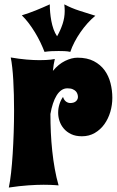

<svg xmlns="http://www.w3.org/2000/svg" viewBox="-20 -844 533 872"><path d="M286.1 -442.9Q271 -442.9 258.8 -434.3Q246.6 -425.8 237.1 -410.4Q227.5 -395 220.5 -373.5Q213.4 -352.1 209 -326.2Q209 -284.7 210.9 -242.2Q212.9 -199.7 217.3 -158.2Q221.7 -116.7 228.8 -77.1Q235.8 -37.6 246.1 -2Q238.3 -2.4 228 -3.4Q219.2 -3.9 206.8 -4.4Q194.3 -4.9 178.2 -4.9Q147.9 -4.9 108.2 -2.2Q68.4 0.5 20 7.8Q25.9 -19.5 30.3 -59.1Q34.7 -98.6 37.6 -145Q40.5 -191.4 42.2 -241.9Q43.9 -292.5 43.9 -341.8Q43.9 -378.4 43 -413.6Q42 -448.7 40.3 -480Q38.6 -511.2 35.6 -537.6Q32.7 -564 28.8 -583Q68.4 -576.2 100.8 -573.5Q133.3 -570.8 159.2 -570.8Q175.8 -570.8 188.5 -571.5Q201.2 -572.3 210.4 -573.2Q220.7 -574.7 229 -576.2Q223.1 -551.8 220.2 -522Q245.6 -552.7 275.6 -567.4Q305.7 -582 332 -582Q376 -582 406.2 -566.2Q436.5 -550.3 455.1 -524.7Q473.6 -499 481.9 -466.3Q490.2 -433.6 490.2 -399.9Q490.2 -367.2 481 -335.9Q471.7 -304.7 454.1 -280Q436.5 -255.4 410.6 -240.2Q384.8 -225.1 352.1 -225.1Q323.2 -225.1 303 -234.9Q282.7 -244.6 269.5 -260.3Q256.3 -275.9 250.2 -294.7Q244.1 -313.5 244.1 -332Q244.1 -351.6 249.8 -370.1Q255.4 -388.7 266.1 -403.8Q269.5 -393.1 274.7 -387.5Q279.8 -381.8 285.2 -379.4Q291 -376.5 297.9 -376Q315.9 -376 325 -384.3Q334 -392.6 334 -403.8Q334 -409.2 332 -416Q330.1 -422.9 325 -428.7Q319.8 -434.6 310.5 -438.7Q301.3 -442.9 286.1 -442.9ZM413.1 -772.5Q395 -757.8 377.9 -738.8Q360.8 -719.7 345.7 -698Q330.6 -676.3 318.6 -653.3Q306.6 -630.4 299.3 -608.4Q286.6 -611.3 272.7 -611.8Q258.8 -612.3 246.1 -612.3Q229.5 -612.3 213.6 -611.6Q197.8 -610.8 182.1 -608.4Q174.3 -628.9 163.3 -651.9Q152.3 -674.8 138.9 -696.8Q125.5 -718.8 110.4 -738.8Q95.2 -758.8 79.1 -774.4Q111.3 -784.2 143.3 -797.1Q175.3 -810.1 206.1 -824.2Q206.1 -807.1 207.8 -787.8Q209.5 -768.6 213.1 -749Q216.8 -729.5 223.1 -711.4Q229.5 -693.4 239.3 -679.2Q254.4 -705.6 264.2 -734.9Q273.9 -764.2 273.9 -794.4Q273.9 -801.8 273.4 -809.3Q272.9 -816.9 272 -824.2Q304.2 -807.1 341.1 -795.2Q377.9 -783.2 413.1 -772.5Z"/></svg>

Font: Spicy Rice
Style: Regular
Weight: 400
Version: Version 1.000